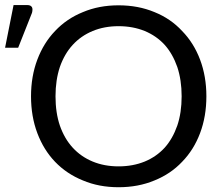

<svg xmlns="http://www.w3.org/2000/svg" viewBox="-78 -746 897 773"><path d="M752.9 -358.4Q752.9 -277.3 727.5 -210Q702.1 -142.6 655.3 -94.7Q609.4 -45.9 543.9 -19.5Q478.5 7.8 399.4 7.8Q320.3 7.8 255.9 -19.5Q190.4 -45.9 143.6 -94.7Q97.7 -142.6 72.3 -210Q46.9 -277.3 46.9 -358.4Q46.9 -438.5 72.3 -505.9Q97.7 -573.2 143.6 -621.1Q190.4 -670.9 255.9 -697.3Q320.3 -724.6 399.4 -724.6Q478.5 -724.6 543.9 -697.3Q609.4 -670.9 655.3 -621.1Q702.1 -573.2 727.5 -505.9Q752.9 -438.5 752.9 -358.4ZM653.3 -358.4Q653.3 -423.8 635.7 -476.6Q617.2 -529.3 585 -565.4Q551.8 -601.6 504.9 -621.1Q457 -640.6 399.4 -640.6Q341.8 -640.6 294.9 -621.1Q248 -601.6 214.8 -565.4Q181.6 -529.3 163.1 -476.6Q145.5 -423.8 145.5 -358.4Q145.5 -292 163.1 -240.2Q181.6 -187.5 214.8 -151.4Q248 -115.2 294.9 -95.7Q341.8 -76.2 399.4 -76.2Q457 -76.2 504.9 -95.7Q551.8 -115.2 585 -151.4Q617.2 -187.5 635.7 -240.2Q653.3 -292 653.3 -358.4ZM-57.6 -553.7Q-48.8 -596.7 -23.4 -725.6Q-9.8 -725.6 32.2 -725.6Q45.9 -725.6 50.8 -716.8Q52.7 -712.9 52.7 -708Q52.7 -701.2 50.8 -694.3Q32.2 -647.5 -4.9 -553.7Q-17.6 -553.7 -57.6 -553.7Z"/></svg>

Font: Lato
Style: Regular
Weight: 400
Designer: Lukasz Dziedzic with Adam Twardoch and Botio Nikoltchev
Version: Version 2.015; 2015-08-06; http://www.latofonts.com/